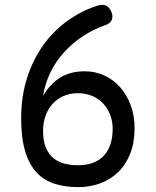

<svg xmlns="http://www.w3.org/2000/svg" viewBox="-20 -759 640 789"><path d="M300 -80Q332 -80 358 -88.5Q384 -97 403 -115.5Q422 -134 432.5 -162.5Q443 -191 443 -230Q443 -260 433 -286.5Q423 -313 404.5 -333Q386 -353 359.5 -364.5Q333 -376 300 -376Q266 -376 239 -363.5Q212 -351 194 -330Q176 -309 166.5 -281Q157 -253 157 -221Q157 -180 168.5 -152.5Q180 -125 199.5 -109Q219 -93 245 -86.5Q271 -80 300 -80ZM372 -733Q393 -741 408.5 -738.5Q424 -736 435 -716Q445 -698 440.5 -681Q436 -664 414 -656Q366 -640 322.5 -611.5Q279 -583 244.5 -545.5Q210 -508 187.5 -462Q165 -416 157 -365Q184 -412 225.5 -439Q267 -466 329 -466Q372 -466 409.5 -448.5Q447 -431 474.5 -399.5Q502 -368 517.5 -325.5Q533 -283 533 -233Q533 -173 515 -127.5Q497 -82 465.5 -51.5Q434 -21 391.5 -5.5Q349 10 301 10Q249 10 205.5 -3.5Q162 -17 131.5 -49Q101 -81 84 -135.5Q67 -190 67 -272Q67 -363 91 -438Q115 -513 156 -571Q197 -629 252.5 -670Q308 -711 372 -733Z"/></svg>

Font: Maple Mono NF CN
Style: Regular
Weight: 400
Monospace: yes
Designer: subframe7536
Version: Version 7.000